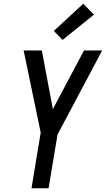

<svg xmlns="http://www.w3.org/2000/svg" viewBox="-20 -1004 565 1024"><path d="M148 0 197 -297 106 -735H203L262 -422L428 -735H525L287 -287L239 0ZM314 -791 267 -839 424 -984 481 -926Z"/></svg>

Font: Iosevka SS04 Medium Oblique
Style: Regular
Weight: 500
Italic angle: -9°
Monospace: yes
Designer: Belleve Invis
Foundry: Belleve Invis
Version: Version 19.0.0; ttfautohint (v1.8.4)